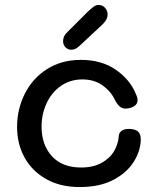

<svg xmlns="http://www.w3.org/2000/svg" viewBox="-20 -756 631 776"><path d="M49 -243Q49 -315 80.5 -377.5Q112 -440 170.5 -477Q229 -514 307 -514Q391 -514 449 -473.5Q507 -433 530 -374Q536 -362 536 -351Q536 -328 504 -319Q492 -317 489 -317Q474 -317 464 -325.5Q454 -334 445 -351Q429 -386 395 -410.5Q361 -435 313 -435Q264 -435 226.5 -409Q189 -383 168.5 -339Q148 -295 148 -244Q148 -171 189.5 -125Q231 -79 308 -79Q357 -79 391 -98Q425 -117 441.5 -146Q458 -175 460 -205Q460 -218 470.5 -226.5Q481 -235 500 -235Q524 -235 536.5 -225.5Q549 -216 549 -192Q548 -146 520.5 -102Q493 -58 438 -29Q383 0 302 0Q224 0 167 -32Q110 -64 79.5 -119Q49 -174 49 -243ZM235 -589Q235 -610 250 -624L335 -709Q351 -724 360 -730Q369 -736 379 -736Q394 -736 404.5 -724.5Q415 -713 415 -697Q415 -678 396 -659L304 -573Q293 -563 285.5 -559Q278 -555 268 -555Q254 -555 244.5 -565Q235 -575 235 -589Z"/></svg>

Font: Mali Medium
Style: Regular
Weight: 500
Version: Version 1.000; ttfautohint (v1.6)